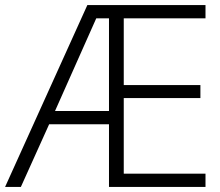

<svg xmlns="http://www.w3.org/2000/svg" viewBox="-21 -734 863 754"><path d="M786 0H407V-246H172L61 0H-1L322 -714H786V-662H465V-400H766V-349H465V-52H786ZM195 -298H407V-662H357Z"/></svg>

Font: BC Sans Light
Style: Regular
Weight: 300
Designer: Monotype Design Team
Foundry: Monotype Imaging Inc.
Version: Version 2.000;GOOG;noto-source:20170915:90ef993387c0